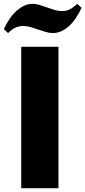

<svg xmlns="http://www.w3.org/2000/svg" viewBox="-61 -985 447 1005"><path d="M50 -740H245V0H50ZM-41 -833Q-9 -900 30.5 -932.5Q70 -965 108 -965Q127 -965 146.5 -959Q166 -953 185.5 -946Q205 -939 224.5 -933Q244 -927 264 -927Q284 -927 302 -935Q320 -943 343 -965L366 -944Q334 -876 295 -844Q256 -812 217 -812Q197 -812 177.5 -818Q158 -824 138.5 -830.5Q119 -837 99.5 -843Q80 -849 61 -849Q41 -849 22.5 -841.5Q4 -834 -19 -812Z"/></svg>

Font: Encode Sans Compressed
Style: Black
Weight: 900
Designer: Pablo Impallari, Andres Torresi
Foundry: Pablo Impallari, Andres Torresi
Version: Version 1.000; ttfautohint (v1.00) -l 8 -r 50 -G 200 -x 14 -